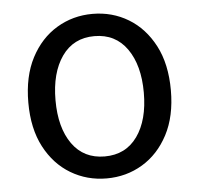

<svg xmlns="http://www.w3.org/2000/svg" viewBox="-45 -604 688 663"><g transform="rotate(-5 298.5 -272.0)"><path d="M298.8 13.2Q231 13.2 174.8 -20.3Q118.7 -53.7 85.2 -117.2Q51.8 -180.7 51.8 -271Q51.8 -361.8 85.2 -425.8Q118.7 -489.7 174.8 -523.4Q231 -557.1 298.8 -557.1Q367.2 -557.1 423.1 -523.4Q479 -489.7 512.5 -425.8Q545.9 -361.8 545.9 -271Q545.9 -180.7 512.5 -117.2Q479 -53.7 423.1 -20.3Q367.2 13.2 298.8 13.2ZM298.8 -63Q371.6 -63 411.9 -119.4Q452.1 -175.8 452.1 -271Q452.1 -365.7 411.9 -422.9Q371.6 -480 298.8 -480Q226.1 -480 186 -422.9Q146 -365.7 146 -271Q146 -175.8 186 -119.4Q226.1 -63 298.8 -63Z"/></g></svg>

Font: Source Han Sans CN
Style: Regular
Weight: 400
Designer: Ryoko NISHIZUKA  (kana, bopomofo & ideographs); Paul D. Hunt (Latin, Greek & Cyrillic); Sandoll Communications , Soo-you
Foundry: Adobe
Version: Version 2.004;hotconv 1.0.118;makeotfexe 2.5.65603